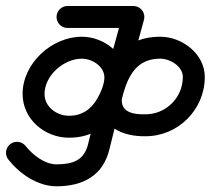

<svg xmlns="http://www.w3.org/2000/svg" viewBox="-58 -599 719 656"><path d="M172.7 -503.5C172.7 -503.5 172.7 -503.5 172.7 -503.5C247.7 -503.5 322.7 -503.5 397.7 -503.5C418.4 -503.5 435.2 -520.3 435.2 -541C435.2 -561.7 418.4 -578.5 397.7 -578.5C397.7 -578.5 397.7 -578.5 397.7 -578.5C322.7 -578.5 247.7 -578.5 172.7 -578.5C152 -578.5 135.2 -561.7 135.2 -541C135.2 -520.3 152 -503.5 172.7 -503.5ZM407.6 -577.2C387.6 -582.6 367 -570.9 361.5 -550.9C348.8 -504.6 336.2 -458.2 323.5 -411.9C323.5 -411.9 323.5 -411.9 323.5 -412C323.5 -412.1 323.6 -412.1 323.6 -412.1C300.6 -330.2 285.1 -203.4 177.7 -203.5C177.7 -203.5 177.7 -203.5 177.7 -203.5C177.7 -203.5 177.7 -203.5 177.7 -203.5C135.9 -203.5 94.2 -233.5 94.2 -278C94.2 -341.3 160.1 -398.5 221.7 -398.5C256.6 -398.5 298.7 -372.7 298.7 -334C298.7 -308.6 283 -283 283 -256C283 -166.5 360 -132.2 438.3 -133.5C438.3 -133.5 438 -133.5 437.8 -133.5C437.5 -133.5 437.2 -133.5 437.2 -133.5C549.5 -132.2 641.7 -223.9 641.7 -336C641.7 -414.9 564.4 -473.5 489.7 -473.5C339.6 -473.5 303.9 -352.4 274.3 -233C263.9 -191.4 253.6 -149.7 243.3 -108C243.3 -108 243.2 -107.9 243.2 -107.8C243.2 -107.7 243.2 -107.6 243.2 -107.6C229.7 -50.3 189.6 -37.5 134.7 -37.5C94.4 -37.5 53.3 -70.2 29.4 -100.3C16.5 -116.5 -7.1 -119.2 -23.3 -106.4C-39.5 -93.5 -42.2 -69.9 -29.4 -53.7C-29.4 -53.7 -29.4 -53.7 -29.4 -53.7C9.3 -5 70.6 37.5 134.7 37.5C224.7 37.5 294.6 1.7 316.2 -90.4C316.2 -90.4 316.1 -90.3 316.1 -90.2C316.1 -90.1 316.1 -90 316.1 -90C326.4 -131.6 336.7 -173.3 347.1 -215C367.4 -297.1 382.9 -398.5 489.7 -398.5C522.6 -398.5 566.7 -372.8 566.7 -336C566.7 -265.5 508.8 -207.7 438.1 -208.5C438.1 -208.5 437.8 -208.5 437.6 -208.5C437.3 -208.5 437 -208.5 437 -208.5C402.9 -207.9 358 -213 358 -256C358 -281.8 373.7 -307.1 373.7 -334C373.7 -414.5 298.3 -473.5 221.7 -473.5C118.8 -473.5 19.2 -382.7 19.2 -278C19.2 -192 94.4 -128.5 177.7 -128.5C177.7 -128.5 177.7 -128.5 177.6 -128.5C177.6 -128.5 177.6 -128.5 177.6 -128.5C332.8 -128.4 362 -271.7 395.8 -391.9C395.8 -391.9 395.8 -391.9 395.8 -392C395.8 -392.1 395.8 -392.1 395.8 -392.1C408.5 -438.4 421.2 -484.8 433.8 -531.1C439.3 -551.1 427.5 -571.7 407.6 -577.2Z"/></svg>

Font: FRB American Cursive Extrabold
Style: Bold Italic
Weight: 800
Italic angle: -25°
Version: Version 2.0;Modular Font Editor K font №1